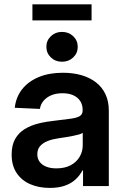

<svg xmlns="http://www.w3.org/2000/svg" viewBox="-20 -874 588 902"><path d="M213.9 8.8Q162.1 8.8 121.8 -8.8Q81.5 -26.4 58.1 -61.3Q34.7 -96.2 34.7 -147.9Q34.7 -192.4 51.3 -221.4Q67.9 -250.5 96.4 -267.8Q125 -285.2 161.9 -294.2Q198.7 -303.2 238.3 -307.1Q286.1 -312.5 314.5 -316.7Q342.8 -320.8 355.5 -329.1Q368.2 -337.4 368.2 -355V-358.4Q368.2 -381.8 356.9 -399.2Q345.7 -416.5 324.7 -426.3Q303.7 -436 273.4 -436Q243.2 -436 220.5 -426.3Q197.8 -416.5 184.1 -399.9Q170.4 -383.3 167.5 -362.3L49.3 -367.7Q55.2 -418.5 84.2 -455.1Q113.3 -491.7 162.1 -512Q210.9 -532.2 275.4 -532.2Q323.2 -532.2 362.8 -520.8Q402.3 -509.3 431.2 -486.8Q460 -464.4 475.6 -431.2Q491.2 -397.9 491.2 -354.5V0H370.1V-73.2H367.2Q355.5 -50.3 335.4 -31.5Q315.4 -12.7 285.6 -2Q255.9 8.8 213.9 8.8ZM244.6 -83Q284.7 -83 312.3 -97.9Q339.8 -112.8 354.2 -137.5Q368.7 -162.1 368.7 -191.9V-250Q362.8 -245.6 350.8 -242.2Q338.9 -238.8 322.8 -235.6Q306.6 -232.4 288.8 -229.5Q271 -226.6 253.4 -224.1Q226.6 -220.2 204.3 -211.7Q182.1 -203.1 168.7 -188Q155.3 -172.9 155.3 -148.9Q155.3 -128.4 166.5 -113.5Q177.7 -98.6 197.8 -90.8Q217.8 -83 244.6 -83ZM271.5 -584Q240.2 -584 219 -604.2Q197.8 -624.5 197.8 -654.3Q197.8 -683.6 219 -703.9Q240.2 -724.1 271 -724.1Q302.7 -724.1 324 -703.9Q345.2 -683.6 345.2 -653.8Q345.2 -624.5 324 -604.2Q302.7 -584 271.5 -584ZM410.2 -853.5V-778.3H132.3V-853.5Z"/></svg>

Font: Inter 28pt SemiBold
Style: Regular
Weight: 600
Designer: Rasmus Andersson
Foundry: rsms
Version: Version 4.001;git-66647c0bb